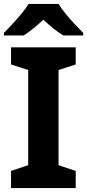

<svg xmlns="http://www.w3.org/2000/svg" viewBox="-20 -954 442 974"><path d="M36 0V-87L123 -116V-599L36 -627V-714H364V-627L277 -599V-116L364 -87V0ZM277 -934Q291 -911 313.5 -883.5Q336 -856 360 -830.5Q384 -805 402 -787V-774H302Q276 -789 251 -809.5Q226 -830 200 -854Q174 -830 150 -810.5Q126 -791 100 -774H0V-787Q19 -806 42.5 -831.5Q66 -857 88.5 -884Q111 -911 125 -934Z"/></svg>

Font: Noto Sans Symbols
Style: Bold
Weight: 700
Version: Version 2.002